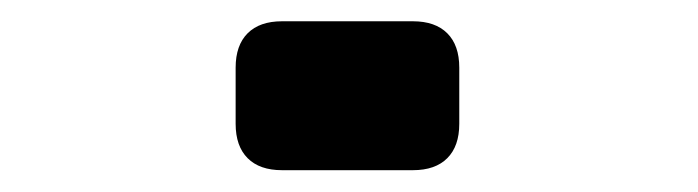

<svg xmlns="http://www.w3.org/2000/svg" viewBox="-20 -156 640 176"><path d="M196 -42.5V-94Q196 -114.5 207 -125.5Q218 -136.5 238.5 -136.5H358.5Q379 -136.5 390 -125.5Q401 -114.5 401 -94V-42.5Q401 -22 390 -11Q379 0 358.5 0H238.5Q218 0 207 -11Q196 -22 196 -42.5Z"/></svg>

Font: JuliaMono
Style: Bold
Weight: 700
Monospace: yes
Designer: cormullion
Foundry: corm
Version: Version 0.055; ttfautohint (v1.8.4)